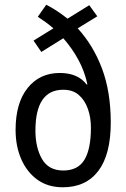

<svg xmlns="http://www.w3.org/2000/svg" viewBox="-20 -783 534 813"><path d="M176 -763Q222 -739 266 -704L358 -761L392 -714L309 -663Q375 -591 412 -492.5Q449 -394 449 -264Q449 -129 396.5 -59.5Q344 10 246 10Q183 10 138.5 -22Q94 -54 70 -109Q46 -164 46 -233Q46 -347 97 -410.5Q148 -474 233 -474Q310 -474 347 -425L350 -426Q338 -482 311.5 -530.5Q285 -579 248 -621L155 -563L122 -611L206 -663Q190 -677 173.5 -689Q157 -701 140 -712ZM248 -403Q130 -403 130 -230Q130 -158 158 -109.5Q186 -61 248 -61Q310 -61 337.5 -106.5Q365 -152 365 -242Q365 -286 352 -322.5Q339 -359 313.5 -381Q288 -403 248 -403Z"/></svg>

Font: Noto Sans Thai Looped Condensed
Style: Regular
Weight: 400
Width: 3
Designer: Sasikarn Vongin, Ben Mitchell
Foundry: The Fontpad Ltd
Version: Version 1.001; ttfautohint (v1.8.4.7-5d5b)